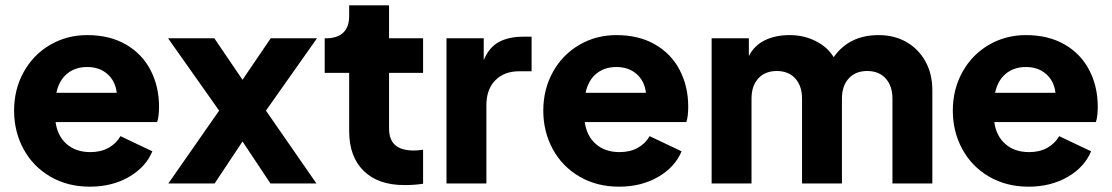

<svg xmlns="http://www.w3.org/2000/svg" viewBox="-20 -690 4181 722"><path d="M33 -274Q33 -354 69 -419Q105 -484 168 -521Q231 -558 308 -558Q392 -558 453 -523Q514 -488 546 -426.5Q578 -365 578 -289Q578 -252 571 -231H189Q196 -179 230.5 -148.5Q265 -118 320 -118Q359 -118 388 -134Q417 -150 433 -178L553 -121Q528 -61 464.5 -24.5Q401 12 318 12Q234 12 169 -26Q104 -64 68.5 -129.5Q33 -195 33 -274ZM419 -341Q414 -385 384 -411.5Q354 -438 308 -438Q263 -438 232.5 -413Q202 -388 192 -341Z M804 -274 612 -546H786L892 -390L998 -546H1172L980 -274L1170 0H997L892 -158L787 0H613Z M1293 -197V-416H1201V-546H1206Q1248 -546 1270.5 -567Q1293 -588 1293 -630V-670H1443V-546H1571V-416H1443V-207Q1443 -165 1466 -144.5Q1489 -124 1536 -124Q1550 -124 1571 -127V1Q1538 6 1501 6Q1402 6 1347.5 -47.5Q1293 -101 1293 -197Z M1659 -546H1799V-464Q1819 -512 1856 -532Q1893 -552 1947 -552H1979V-422H1932Q1876 -422 1842.5 -388Q1809 -354 1809 -294V0H1659Z M2023 -274Q2023 -354 2059 -419Q2095 -484 2158 -521Q2221 -558 2298 -558Q2382 -558 2443 -523Q2504 -488 2536 -426.5Q2568 -365 2568 -289Q2568 -252 2561 -231H2179Q2186 -179 2220.5 -148.5Q2255 -118 2310 -118Q2349 -118 2378 -134Q2407 -150 2423 -178L2543 -121Q2518 -61 2454.5 -24.5Q2391 12 2308 12Q2224 12 2159 -26Q2094 -64 2058.5 -129.5Q2023 -195 2023 -274ZM2409 -341Q2404 -385 2374 -411.5Q2344 -438 2298 -438Q2253 -438 2222.5 -413Q2192 -388 2182 -341Z M2656 -546H2796V-479Q2816 -519 2856 -538.5Q2896 -558 2949 -558Q3003 -558 3047.5 -535.5Q3092 -513 3115 -475Q3173 -558 3284 -558Q3343 -558 3388.5 -532Q3434 -506 3460 -459Q3486 -412 3486 -351V0H3336V-319Q3336 -367 3310.5 -395Q3285 -423 3241 -423Q3197 -423 3171.5 -395Q3146 -367 3146 -319V0H2996V-319Q2996 -367 2970.5 -395Q2945 -423 2901 -423Q2857 -423 2831.5 -395Q2806 -367 2806 -319V0H2656Z M3563 -274Q3563 -354 3599 -419Q3635 -484 3698 -521Q3761 -558 3838 -558Q3922 -558 3983 -523Q4044 -488 4076 -426.5Q4108 -365 4108 -289Q4108 -252 4101 -231H3719Q3726 -179 3760.5 -148.5Q3795 -118 3850 -118Q3889 -118 3918 -134Q3947 -150 3963 -178L4083 -121Q4058 -61 3994.5 -24.5Q3931 12 3848 12Q3764 12 3699 -26Q3634 -64 3598.5 -129.5Q3563 -195 3563 -274ZM3949 -341Q3944 -385 3914 -411.5Q3884 -438 3838 -438Q3793 -438 3762.5 -413Q3732 -388 3722 -341Z"/></svg>

Font: Evergrow Sans 
Style: ExtraBold
Weight: 800
Foundry: 10Web
Version: Version 1.000